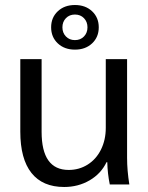

<svg xmlns="http://www.w3.org/2000/svg" viewBox="-20 -736 592 766"><path d="M61 0ZM61 -211V-500H146V-210Q146 -58 254 -58Q296 -58 330 -79.5Q364 -101 383 -139.5Q402 -178 402 -226V-500H487V-106Q487 -56 496 0H418Q409 -44 408 -89H405Q383 -43 337.5 -16.5Q292 10 236 10Q150 10 105.5 -46Q61 -102 61 -211ZM184 -627Q184 -666 210.5 -691Q237 -716 279 -716Q321 -716 347.5 -691Q374 -666 374 -627Q374 -588 347.5 -563Q321 -538 279 -538Q237 -538 210.5 -563Q184 -588 184 -627ZM329 -627Q329 -649 315 -663.5Q301 -678 279 -678Q257 -678 243 -663.5Q229 -649 229 -627Q229 -605 243 -590.5Q257 -576 279 -576Q301 -576 315 -590.5Q329 -605 329 -627Z"/></svg>

Font: Sarabun
Style: Regular
Weight: 400
Designer: Suppakit Chalermlarp | Katatrad Co.,Ltd.
Foundry: Cadson Demak Co.,Ltd.
Version: Version 1.000; ttfautohint (v1.6)